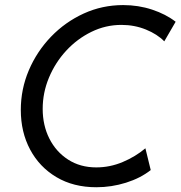

<svg xmlns="http://www.w3.org/2000/svg" viewBox="-20 -748 729 775"><path d="M369.1 7.8Q276.4 7.8 207.8 -33Q139.2 -73.7 101.6 -144.3Q64 -214.8 64 -304.2Q64 -388.2 96.4 -464.4Q128.9 -540.5 186 -599.9Q243.2 -659.2 317.9 -693.4Q392.6 -727.5 477.1 -727.5Q538.6 -727.5 594 -709.2Q649.4 -690.9 689 -660.2L643.1 -581.1Q615.2 -609.9 569.1 -628.7Q522.9 -647.5 470.2 -647.5Q406.2 -647.5 348.9 -619.4Q291.5 -591.3 247.3 -543.5Q203.1 -495.6 177.7 -434.8Q152.3 -374 152.3 -308.6Q152.3 -242.2 179.2 -188.7Q206.1 -135.3 254.9 -103.8Q303.7 -72.3 368.7 -72.3Q423.8 -72.3 475.3 -94Q526.9 -115.7 566.9 -149.4L588.4 -61.5Q546.9 -28.8 488.5 -10.5Q430.2 7.8 369.1 7.8Z"/></svg>

Font: Reddit Sans
Style: Italic
Weight: 400
Italic angle: -11.25°
Designer: Stephen Hutchings
Version: Version 1.013